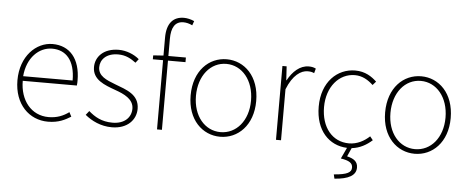

<svg xmlns="http://www.w3.org/2000/svg" viewBox="-61 -967 3332 1365"><g transform="rotate(5 1605.0 -284.0)"><path d="M300 13C378 13 423 -13 463 -37L447 -68C407 -39 362 -20 302 -20C178 -20 97 -122 97 -261H483C485 -275 485 -286 485 -297C485 -453 408 -540 286 -540C169 -540 59 -434 59 -262C59 -90 167 13 300 13ZM97 -294C108 -427 192 -507 286 -507C385 -507 450 -437 450 -294Z M756 13C867 13 928 -55 928 -133C928 -236 837 -262 753 -294C690 -318 630 -342 630 -405C630 -457 670 -507 757 -507C812 -507 849 -485 884 -459L905 -486C868 -518 812 -540 759 -540C650 -540 593 -476 593 -403C593 -312 679 -282 759 -253C821 -231 891 -200 891 -131C891 -71 846 -20 758 -20C680 -20 631 -50 587 -88L564 -59C611 -20 677 13 756 13Z M1005 -494H1078V0H1113V-494H1238V-527H1113V-650C1113 -729 1139 -775 1199 -775C1219 -775 1241 -770 1263 -759L1274 -790C1249 -801 1223 -807 1200 -807C1124 -807 1078 -758 1078 -655V-527L1005 -522Z M1529 13C1655 13 1763 -88 1763 -262C1763 -439 1655 -540 1529 -540C1403 -540 1295 -439 1295 -262C1295 -88 1403 13 1529 13ZM1529 -20C1417 -20 1333 -118 1333 -262C1333 -407 1417 -507 1529 -507C1641 -507 1726 -407 1726 -262C1726 -118 1641 -20 1529 -20Z M1927 0H1963V-364C2004 -468 2062 -505 2109 -505C2130 -505 2139 -503 2156 -496L2165 -529C2147 -538 2132 -540 2114 -540C2051 -540 2000 -492 1965 -428H1963L1957 -527H1927Z M2365 239C2465 232 2518 203 2518 147C2518 103 2488 84 2441 73L2468 12C2526 6 2574 -22 2613 -57L2592 -83C2555 -48 2504 -20 2446 -20C2326 -20 2247 -118 2247 -262C2247 -407 2334 -507 2446 -507C2500 -507 2542 -481 2577 -448L2600 -474C2565 -507 2518 -540 2446 -540C2319 -540 2209 -439 2209 -262C2209 -92 2306 8 2435 13L2398 92C2457 101 2483 117 2483 150C2483 183 2455 202 2358 209Z M2917 13C3043 13 3151 -88 3151 -262C3151 -439 3043 -540 2917 -540C2791 -540 2683 -439 2683 -262C2683 -88 2791 13 2917 13ZM2917 -20C2805 -20 2721 -118 2721 -262C2721 -407 2805 -507 2917 -507C3029 -507 3114 -407 3114 -262C3114 -118 3029 -20 2917 -20Z"/></g></svg>

Font: Noto Sans CJK SC Thin
Style: Regular
Weight: 100
Designer: Ryoko NISHIZUKA 西塚涼子 (kana, bopomofo & ideographs); Paul D. Hunt (Latin, Greek & Cyrillic); Sandoll Communications 산돌커뮤니
Foundry: Adobe
Version: Version 2.004;hotconv 1.0.118;makeotfexe 2.5.65603